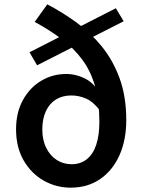

<svg xmlns="http://www.w3.org/2000/svg" viewBox="-20 -851 664 885"><path d="M306 14Q239 14 181.5 -18.5Q124 -51 89 -111.5Q54 -172 54 -255Q54 -333 86 -390.5Q118 -448 170.5 -479Q223 -510 285 -510Q332 -510 375.5 -487Q419 -464 442 -413L444 -337Q412 -381 378 -396Q344 -411 309 -411Q268 -411 238 -392.5Q208 -374 191.5 -338.5Q175 -303 175 -255Q175 -205 193.5 -168.5Q212 -132 242.5 -113Q273 -94 310 -94Q351 -94 380 -117Q409 -140 423.5 -183.5Q438 -227 438 -289Q438 -382 418.5 -452Q399 -522 360 -575Q321 -628 265.5 -670Q210 -712 140 -750L198 -831Q267 -795 332.5 -747.5Q398 -700 449.5 -636.5Q501 -573 531.5 -489.5Q562 -406 562 -297Q562 -205 530.5 -135Q499 -65 441.5 -25.5Q384 14 306 14ZM151 -550 116 -610 514 -813 550 -753Z"/></svg>

Font: Noto Sans TC Thin SemiBold
Style: Regular
Weight: 600
Version: Version 2.004-H2;hotconv 1.0.118;makeotfexe 2.5.65603